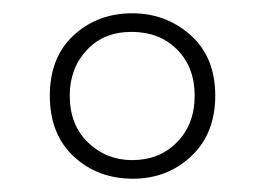

<svg xmlns="http://www.w3.org/2000/svg" viewBox="-20 -743 399 289"><path d="M180 -474Q127 -474 91 -507.5Q55 -541 55 -599Q55 -657 91 -690Q127 -723 179 -723Q230 -723 267 -690Q304 -657 304 -599Q304 -542 268 -508Q232 -474 180 -474ZM179 -502Q220 -502 246.5 -529Q273 -556 273 -599Q273 -642 246.5 -668.5Q220 -695 178 -695Q136 -695 110.5 -667.5Q85 -640 85 -599Q85 -555 112.5 -528.5Q140 -502 179 -502Z"/></svg>

Font: Noto Sans Lao Looped ExtraCondensed ExtraLight
Style: Regular
Weight: 200
Width: 2
Designer: Mark Frömberg, Ben Mitchell
Foundry: The Fontpad Ltd
Version: Version 1.002; ttfautohint (v1.8.4.7-5d5b)